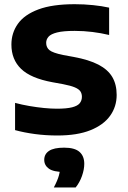

<svg xmlns="http://www.w3.org/2000/svg" viewBox="-20 -622 595 892"><path d="M246.5 7.5Q193 7.5 142.5 0.8Q92 -6 50 -17.5V-144Q81.5 -135.5 116.5 -129.5Q151.5 -123.5 184.8 -120.2Q218 -117 244.5 -117Q289.5 -117 315 -123.5Q340.5 -130 350.5 -142.5Q360.5 -155 360.5 -172.5Q360.5 -187 353.5 -197.5Q346.5 -208 327.8 -216Q309 -224 273 -231L223.5 -240Q123 -258.5 78 -302Q33 -345.5 33 -415Q33 -469 63.2 -511.5Q93.5 -554 158.2 -578.2Q223 -602.5 327.5 -602.5Q370.5 -602.5 412 -598.2Q453.5 -594 487 -586.5V-459.5Q449.5 -468.5 409.2 -473.5Q369 -478.5 327 -478.5Q274 -478.5 245.2 -471.2Q216.5 -464 205.5 -451.5Q194.5 -439 194.5 -423Q194.5 -401.5 209.8 -389Q225 -376.5 273 -366.5L322.5 -357.5Q393 -344.5 437 -321.8Q481 -299 501.5 -264.5Q522 -230 522 -181Q522 -126.5 491.5 -84Q461 -41.5 400 -17Q339 7.5 246.5 7.5ZM230 249Q247.5 216 253.8 192.8Q260 169.5 260 145L290 177H278.5Q228.5 177 207 161.5Q185.5 146 185.5 120.5Q185.5 94 207.8 79Q230 64 278 64Q327 64 349.2 83.5Q371.5 103 371.5 139Q371.5 165.5 360.8 195.8Q350 226 331.5 249Z"/></svg>

Font: Encode Sans SC SemiExpanded
Style: Bold
Weight: 700
Width: 6
Designer: Multiple Designers
Foundry: Impallari Type
Version: Version 3.002